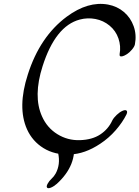

<svg xmlns="http://www.w3.org/2000/svg" viewBox="-20 -776 734 1011"><path d="M367.7 -31Q387.9 93 279.2 192Q263 206 248 212Q232.9 218 228 212Q223 206 230.8 191.5Q238.5 177 251.6 165Q264.6 153 272.9 138Q299.1 90 286.3 31Q285.1 22 295.9 6.5Q306.8 -9 323.4 -22Q340.1 -35 352.8 -37.5Q365.5 -40 367.7 -31ZM626 -480Q607.5 -475 609.9 -491Q617.6 -533 603.7 -573.5Q589.7 -614 557.1 -641Q524.4 -668 482.6 -676Q440.8 -684 399.9 -673Q271.9 -639 204.4 -428Q153.5 -269 201.3 -163Q228 -103 282.1 -69.5Q336.1 -36 400.8 -38Q465.5 -40 507.9 -68Q550.4 -96 571.4 -142Q578.6 -156 594.5 -171Q610.3 -186 625.3 -192.5Q640.4 -199 646.4 -193.5Q652.4 -188 646.2 -174Q625.5 -132 589.4 -90.5Q553.3 -49 507.7 -19Q426.9 35 347.2 37.5Q267.5 40 209.2 4Q150.8 -32 122.3 -95Q70.5 -211 126.6 -384Q190 -583 331.2 -688Q443.4 -771 548.8 -752Q597 -743 632.4 -713Q667.7 -683 683.8 -638Q699.9 -593 690.5 -543Q688.4 -531 675 -515Q661.6 -499 647.9 -490.5Q634.2 -482 626 -480Z"/></svg>

Font: Kavivanar
Style: Regular
Weight: 400
Designer: Tharique Azeez
Foundry: Tharique Azeez
Version: Version 1.88